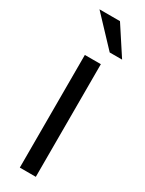

<svg xmlns="http://www.w3.org/2000/svg" viewBox="-185 -709 558 738"><g transform="rotate(30 94.5 -340.0)"><path d="M56 -500V0H127V-500ZM17 -680 134 -556H189L108 -680Z"/></g></svg>

Font: LT Wave Alt Light
Style: Regular
Weight: 300
Designer: Daniel Lyons
Version: Version 2.5 (Glyphs App)